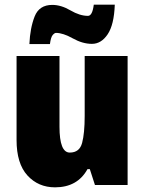

<svg xmlns="http://www.w3.org/2000/svg" viewBox="-20 -793 618 823"><path d="M527 -553H343V-296Q343 -222 332 -180.5Q321 -139 279 -139Q235 -139 235 -250V-553H51V-193Q51 -92 97.5 -41Q144 10 216 10Q312 10 355 -68H365L387 0H527ZM472 -773H382Q376 -725 357 -725Q322 -725 282 -748.5Q242 -772 204 -772Q148 -772 128.5 -722.5Q109 -673 106 -604H194Q198 -634 206 -643Q214 -652 220 -652Q250 -652 292 -628.5Q334 -605 374 -605Q414 -605 441.5 -646Q469 -687 472 -773Z"/></svg>

Font: Noto Sans Display SemiCondensed Black
Style: Regular
Weight: 900
Width: 4
Designer: Monotype Design Team
Foundry: Monotype Imaging Inc.
Version: Version 1.900